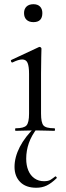

<svg xmlns="http://www.w3.org/2000/svg" viewBox="-20 -616 313 904"><path d="M53.4 0Q51.2 0 51.2 -6Q51.2 -12 53.4 -12Q92.4 -12 104.6 -25.3Q116.8 -38.6 116.8 -81V-268Q116.8 -303.4 109.9 -319.7Q103 -336 84.4 -336Q75.8 -336 64.7 -332.6Q53.6 -329.2 38.6 -321.8Q34.6 -320.8 32.1 -326.4Q29.6 -332 33.4 -333.8L162.8 -394.2Q165.6 -395.2 166.6 -395.2Q169.2 -395.2 172.2 -392.6Q175.2 -390 175.2 -386.8Q175.2 -378.8 174.2 -348Q173.2 -317.2 173.2 -269.2V-81Q173.2 -38.6 184.7 -25.3Q196.2 -12 236 -12Q239 -12 239 -6Q239 0 236 0Q218.4 0 194.8 -1Q171.2 -2 144.6 -2Q119 -2 95.4 -1Q71.8 0 53.4 0ZM137.4 -511.8Q116.6 -511.8 104.9 -523Q93.2 -534.2 93.2 -554.4Q93.2 -574 104.9 -585.1Q116.6 -596.2 137.4 -596.2Q157.4 -596.2 168.4 -585.1Q179.4 -574 179.4 -554.4Q179.4 -511.8 137.4 -511.8ZM150.8 268Q101.8 268 75.1 241Q48.4 214 48.4 169.8Q48.4 124.2 73.1 76Q97.8 27.8 146.4 -19L156.4 -14Q128.6 21.4 116 57.3Q103.4 93.2 103.4 131.2Q103.4 162.6 113.3 186.5Q123.2 210.4 142.4 223.8Q161.6 237.2 187 237.2Q207.4 237.2 218.2 230.4Q229 223.6 239.6 215Q241.8 213 245.3 217Q248.8 221 246.6 223Q221.8 247 199.9 257.5Q178 268 150.8 268Z"/></svg>

Font: Cormorant Garamond Light
Style: Regular
Weight: 300
Designer: Christian Thalmann (Catharsis Fonts)
Foundry: Catharsis Fonts
Version: Version 4.001